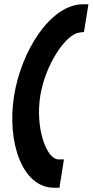

<svg xmlns="http://www.w3.org/2000/svg" viewBox="-20 -715 435 901"><path d="M46 -265C12 -52 82 166 234 166H259L280 33H255C197 33 145 -116 169 -265C192 -411 289 -555 352 -562L374 -565L395 -695H370C218 -695 80 -478 46 -265Z"/></svg>

Font: Charger Pro
Style: UltraNarObl
Weight: 900
Designer: Jasper
Foundry: Cannot Into Space Fonts
Version: Version 1.09